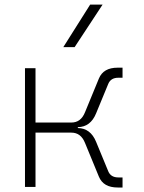

<svg xmlns="http://www.w3.org/2000/svg" viewBox="-20 -815 626 837"><path d="M88.9 0H134.8V-236.8H291C318.8 -236.8 338.4 -222.2 350.6 -191.9L411.1 -44.9C424.3 -13.2 451.2 2.4 493.2 2.4H514.2V-41.5H495.6C474.1 -41.5 459.5 -50.3 452.1 -67.9L398.9 -196.8C382.8 -236.3 356 -256.3 319.3 -256.8V-260.7C356 -261.2 382.8 -281.2 398.9 -320.8L452.1 -449.7C459.5 -467.3 474.1 -476.1 495.6 -476.1H514.2V-520H493.2C451.2 -520 424.3 -504.4 411.1 -472.7L350.6 -325.7C338.4 -295.4 318.8 -280.8 291 -280.8H134.8V-517.6H88.9ZM255.9 -609.4H305.2L427.2 -794.9H373Z"/></svg>

Font: Cascadia Mono PL ExtraLight
Style: Regular
Weight: 200
Monospace: yes
Designer: Aaron Bell
Foundry: Saja Typeworks
Version: Version 2404.023